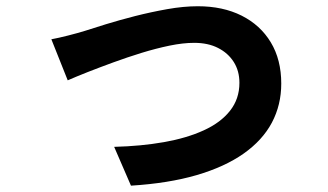

<svg xmlns="http://www.w3.org/2000/svg" viewBox="-20 -548 1040 609"><path d="M142.9 -423.4Q165.7 -427.6 195.9 -435.3Q226.2 -443 248.9 -450Q274.3 -458.3 316.2 -471.2Q358.1 -484.1 408.4 -497Q458.8 -509.8 510.5 -519Q562.2 -528.2 607.6 -528.2Q686.9 -528.2 746.4 -498.4Q805.9 -468.5 839 -413.6Q872.1 -358.7 872.1 -282.9Q872.1 -215.2 842.4 -159.1Q812.6 -103 752.7 -60.8Q692.7 -18.6 603.5 7.5Q514.3 33.5 395.4 40.9L342.1 -82.2Q427.7 -84.4 500.1 -97.2Q572.6 -110 626.3 -134.6Q680.1 -159.1 709.7 -196.8Q739.4 -234.5 739.4 -285.2Q739.4 -323.1 721.5 -351.3Q703.6 -379.6 671.8 -395.8Q640 -412.1 595.9 -412.1Q560.8 -412.1 517.9 -403.3Q475 -394.4 429.4 -380.4Q383.7 -366.3 339.7 -350.2Q295.6 -334.1 257.9 -319.3Q220.3 -304.4 194.8 -293.2Z"/></svg>

Font: Noto Sans JP
Style: Regular
Weight: 100
Designer: Ryoko NISHIZUKA 西塚涼子 (kana, bopomofo & ideographs); Paul D. Hunt (Latin, Greek & Cyrillic); Sandoll Communications 산돌커뮤니
Foundry: Adobe
Version: Version 2.004;hotconv 1.0.118;makeotfexe 2.5.65603